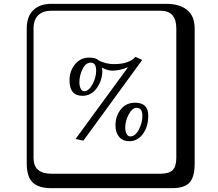

<svg xmlns="http://www.w3.org/2000/svg" viewBox="-20 -774 1140 1006"><path d="M636.2 -106Q636.2 -85 643.6 -72Q650.9 -59.1 662.1 -59.1Q689 -59.1 707.5 -95Q726.1 -130.9 726.1 -166Q726.1 -209 695.8 -209Q672.9 -209 654.5 -174.6Q636.2 -140.1 636.2 -106ZM585 -117.2Q585 -165 612.5 -200.4Q640.1 -235.8 688 -235.8Q756.8 -235.8 756.8 -168Q756.8 -110.8 729 -72.5Q701.2 -34.2 657.2 -34.2Q623 -34.2 604 -57.1Q585 -80.1 585 -117.2ZM577.1 -438Q655.3 -438 689.9 -476.1L725.1 -460L417 -37.1L376 -45.9L650.9 -421.9Q606 -403.8 569.8 -403.8Q542 -403.8 514.2 -419.9Q516.1 -414.1 516.1 -403.8Q516.1 -353 487.1 -312.5Q458 -272 412.1 -272Q344.2 -272 344.2 -353Q344.2 -401.9 373 -437Q401.9 -472.2 446.8 -472.2Q483.9 -472.2 497.1 -457Q537.1 -438 577.1 -438ZM396 -342.8Q396 -321.8 403.1 -308.8Q410.2 -295.9 419.9 -295.9Q444.8 -295.9 464.4 -332Q483.9 -368.2 483.9 -403.8Q483.9 -445.8 455.1 -445.8Q429.2 -445.8 412.6 -412.4Q396 -378.9 396 -342.8ZM249 -717.8Q204.1 -717.8 179.9 -693.8Q155.8 -669.9 155.8 -625V53.2Q155.8 136.2 249 136.2H820.8Q865.7 136.2 884.8 117.2Q903.8 98.1 903.8 53.2V-625Q903.8 -717.8 820.8 -717.8ZM1000 84Q1000 152.8 973.4 182.4Q946.8 211.9 880.9 211.9H249Q181.2 211.9 150.6 181.4Q120.1 150.9 120.1 84V-625Q120.1 -687 154.1 -720.5Q188 -753.9 249 -753.9H851.1Q920.9 -753.9 960.4 -721.9Q1000 -689.9 1000 -625Z"/></svg>

Font: Linux Biolinum Keyboard O
Style: Regular
Weight: 700
Designer: Philipp H. Poll
Foundry: Philipp H. Poll
Version: Version 0.6.1